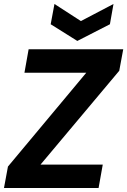

<svg xmlns="http://www.w3.org/2000/svg" viewBox="-22 -946 640 966"><path d="M598 -698 578 -590 182 -118H495L474 0H-2L18 -108L412 -580H101L122 -698ZM385 -840 549 -926 531 -824 367 -740 233 -824 252 -926Z"/></svg>

Font: Poppins SemiBold
Style: Italic
Weight: 600
Italic angle: -10°
Designer: Ninad Kale (Devanagari), Jonny Pinhorn (Latin)
Foundry: Indian Type Foundry
Version: Version 3.200;PS 1.000;hotconv 16.6.54;makeotf.lib2.5.65590